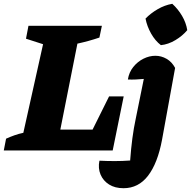

<svg xmlns="http://www.w3.org/2000/svg" viewBox="-55 -793 1007 1012"><path d="M520 -285H597L539 0H-35L-23 -62Q-1 -72 21.5 -80Q44 -88 68 -93L172 -560L82 -589L95 -657H482L469 -595Q413 -576 353 -563L263 -110H433ZM868 -435 799 -56Q776 67 725.5 133Q675 199 596 199Q551 199 520 179.5Q489 160 475 127Q461 94 469 54Q509 56 550 56Q591 56 631 53Q640 -72 660 -165L703 -377Q681 -375 660.5 -374Q640 -373 619 -374Q625 -412 647.5 -440Q670 -468 701 -483.5Q732 -499 764 -499Q795 -499 823 -483Q851 -467 868 -435ZM853 -773Q883 -746 904.5 -709.5Q926 -673 932 -634Q907 -604 869.5 -581.5Q832 -559 793 -555Q763 -578 741.5 -616Q720 -654 712 -695Q739 -723 776 -744.5Q813 -766 853 -773Z"/></svg>

Font: Piazzolla SC ExtraBold
Style: Italic
Weight: 800
Italic angle: -11.3°
Designer: Juan Pablo del Peral
Foundry: Huerta Tipografica
Version: Version 1.330